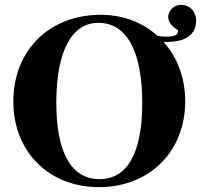

<svg xmlns="http://www.w3.org/2000/svg" viewBox="-20 -752 828 791"><path d="M566 -328C566 -122 505 -14 390 -14C276 -14 212 -119 212 -330C212 -540 275 -658 385 -658C502 -658 566 -541 566 -328ZM659 -579C677 -579 703 -581 716 -584C757 -593 788 -620 788 -665C788 -709 758 -732 726 -732C693 -732 673 -704 673 -683C673 -657 693 -640 714 -627C714 -604 694 -601 658 -601C649 -601 638 -603 628 -605C567 -660 487 -691 394 -691C186 -691 35 -547 35 -334C35 -127 181 19 388 19C595 19 743 -127 743 -335C743 -432 710 -517 654 -579Z"/></svg>

Font: XITS
Style: Bold
Weight: 700
Designer: MicroPress Inc., with final additions and corrections provided by Coen Hoffman, Elsevier (retired)
Version: Version 1.302